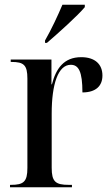

<svg xmlns="http://www.w3.org/2000/svg" viewBox="-20 -786 463 806"><path d="M169 -616V-606H177C226 -648 307 -721 336 -756V-766H242C223 -721 196 -663 169 -616ZM22 0H282V-10H269C213 -10 197 -23 197 -82V-309C197 -433 224 -514 277 -514C310 -514 326 -486 326 -398C382 -398 410 -425 410 -469C410 -516 379 -546 321 -546C248 -546 215 -498 198 -432H196V-536H25V-526H28C80 -526 95 -513 95 -456V-81C95 -23 79 -10 26 -10H22Z"/></svg>

Font: Noto Serif Display Condensed Medium
Style: Regular
Weight: 500
Width: 3
Designer: Monotype Design Team
Foundry: Monotype Imaging Inc.
Version: Version 2.009